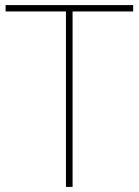

<svg xmlns="http://www.w3.org/2000/svg" viewBox="-20 -734 545 754"><path d="M265 0V-689H503V-714H2V-689H239V0Z"/></svg>

Font: Noto Sans Arabic UI Th
Style: Regular
Weight: 100
Designer: Monotype Design Team, Nadine Chahine and Nizar Qandah
Foundry: Monotype Imaging Inc.
Version: Version 2.010